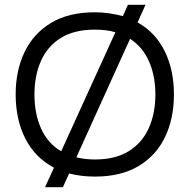

<svg xmlns="http://www.w3.org/2000/svg" viewBox="-20 -723 787 797"><path d="M374 10Q316 10 267 -3L241 54H167L204 -27Q125 -69 85 -148Q45 -227 45 -331Q45 -430 82 -507Q119 -584 192 -628Q265 -672 374 -672Q406 -672 435 -667.5Q464 -663 490 -656L511 -703H584L551 -630Q626 -588 664 -510Q702 -432 702 -331Q702 -231 665 -154Q628 -77 555 -33.5Q482 10 374 10ZM374 -61Q459 -61 514.5 -95.5Q570 -130 597.5 -191Q625 -252 625 -331Q625 -407 599 -467Q573 -527 520 -562L297 -70Q333 -61 374 -61ZM123 -331Q123 -251 150.5 -189.5Q178 -128 234 -95L459 -589Q440 -595 418.5 -597.5Q397 -600 374 -600Q288 -600 232.5 -565.5Q177 -531 150 -470Q123 -409 123 -331Z"/></svg>

Font: Nata Sans
Style: Regular
Weight: 400
Designer: Daniel Uzquiano Cruz
Version: Version 1.001